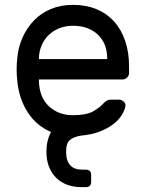

<svg xmlns="http://www.w3.org/2000/svg" viewBox="-20 -550 597 790"><path d="M51 -310Q55 -356 73 -396Q91 -436 120 -466Q149 -496 189.5 -513Q230 -530 280 -530Q334 -530 376.5 -512.5Q419 -495 449 -462Q479 -429 495 -382Q511 -335 511 -277V-250Q511 -239 503 -231Q495 -223 484 -223H140V-217Q142 -149 181.5 -112.5Q221 -76 280 -76Q335 -76 362.5 -91.5Q390 -107 407 -126Q415 -134 421 -137Q427 -140 439 -140H469Q480 -140 489 -132Q498 -124 496 -113Q493 -96 481 -76.5Q469 -57 446.5 -39.5Q424 -22 391 -9Q358 4 313 8Q283 13 267.5 26Q252 39 252 74Q252 148 318 148H333Q355 148 355 170V198Q355 220 333 220H314Q284 220 257.5 210.5Q231 201 212 182.5Q193 164 182 137Q171 110 171 74Q171 28 190 -7Q130 -32 94 -88Q58 -144 51 -218Q46 -264 51 -310ZM140 -307H421V-310Q421 -371 382.5 -407.5Q344 -444 280 -444Q251 -444 226 -434.5Q201 -425 182 -407.5Q163 -390 152 -365Q141 -340 140 -310Z"/></svg>

Font: Rubik
Style: Regular
Weight: 400
Designer: Hubert & Fischer
Foundry: Hubert & Fischer
Version: Version 1.002; ttfautohint (v1.6)